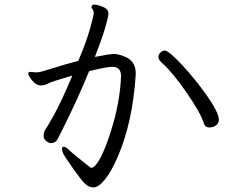

<svg xmlns="http://www.w3.org/2000/svg" viewBox="-20 -774 1040 836"><path d="M867 -238Q854 -282 792 -371.5Q730 -461 684 -501Q670 -514 670 -525.5Q670 -537 679 -546Q689 -554 697.5 -554Q706 -554 726.5 -536.5Q747 -519 774 -490Q801 -461 828.5 -427Q856 -393 880 -359Q904 -325 918.5 -297Q933 -269 933 -253.5Q933 -238 921 -228.5Q909 -219 891 -219Q873 -219 867 -238ZM393 -526Q457 -539 475.5 -539Q494 -539 517 -530Q571 -511 571 -456V-450Q558 -243 493 -92Q465 -27 437 7.5Q409 42 387.5 42Q366 42 349 25Q332 8 295.5 -44Q259 -96 254.5 -107Q250 -118 250 -126.5Q250 -135 258 -135Q266 -135 278 -123.5Q290 -112 310 -95.5Q330 -79 348 -65Q366 -51 374 -44H380Q384 -44 385 -45Q419 -67 461 -197Q503 -327 507 -443Q507 -483 469 -483Q444 -483 368 -464Q314 -331 233 -172Q223 -151 202 -151Q193 -151 181.5 -159.5Q170 -168 170 -183Q170 -198 177 -209Q233 -295 295 -445Q202 -418 188 -410Q174 -402 158.5 -402Q143 -402 130.5 -413Q118 -424 110.5 -436.5Q103 -449 103 -453V-455Q104 -461 113 -461L125 -460Q130 -459 134 -459H143Q154 -459 212 -477.5Q270 -496 321 -509Q355 -589 371.5 -647.5Q388 -706 388 -716.5Q388 -727 383 -733.5Q378 -740 378 -742.5Q378 -745 380 -749Q383 -754 391 -754Q399 -754 412 -750Q449 -739 451 -722Q452 -719 452 -711.5Q452 -704 439.5 -658.5Q427 -613 393 -526Z"/></svg>

Font: ToneOZ-Pinyin-WenKai-Regular
Style: Regular
Weight: 400
Designer: Fontworks Inc.
Foundry: ToneOZ
Version: Version 0.240331